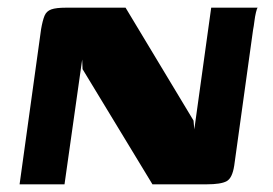

<svg xmlns="http://www.w3.org/2000/svg" viewBox="-20 -480 712 500"><path d="M31 0 87 -404Q91 -427 96 -439Q101 -451 113.5 -455.5Q126 -460 152 -460H307L484 -166L486 -143L530 -460H651Q649 -458 646.5 -447.5Q644 -437 642.5 -424.5Q641 -412 639 -402L590 -49Q585 -16 570 -8Q555 0 518 0H377L195 -300L194 -325L148 0Z"/></svg>

Font: Genos Thin
Style: Bold Italic
Weight: 700
Italic angle: -8°
Version: Version 1.010